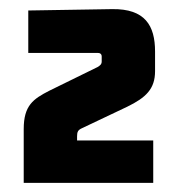

<svg xmlns="http://www.w3.org/2000/svg" viewBox="-20 -644 387 421"><path d="M32 -361V-243H316V-336H149V-345C149 -355 151 -359 160 -363L259 -410C300 -430 320 -449 320 -488V-531C320 -588 298 -625 226 -624L42 -621V-528H194C199 -528 203 -526 203 -520V-509C203 -503 199 -500 194 -497L88 -445C53 -427 32 -413 32 -361Z"/></svg>

Font: Gemini
Style: Regular
Weight: 700
Designer: Pushpananda Ekanayake, Sol Matas, Kosala Senevirathne
Foundry: Mooniak
Version: Version 1.000;PS 1.0;hotconv 1.0.86;makeotf.lib2.5.63406